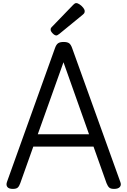

<svg xmlns="http://www.w3.org/2000/svg" viewBox="-20 -1206 822 1240"><path d="M63 14Q37 14 27.5 1.5Q18 -11 25 -31L335 -895Q343 -918 355 -926.5Q367 -935 391 -935Q415 -935 426.5 -926.5Q438 -918 446 -895L757 -31Q765 -11 754 1.5Q743 14 717 14Q695 14 685.5 5.5Q676 -3 668 -23L584 -259H195L111 -23Q104 -3 94.5 5.5Q85 14 63 14ZM224 -339H555L390 -804ZM344 -977Q333 -977 320 -990.5Q307 -1004 307 -1014Q307 -1019 308 -1022.5Q309 -1026 315 -1032L453 -1175Q458 -1180 462.5 -1183Q467 -1186 472 -1186Q482 -1186 495 -1177Q508 -1168 517.5 -1156Q527 -1144 527 -1134Q527 -1127 524.5 -1122Q522 -1117 512 -1109L363 -987Q357 -983 352.5 -980Q348 -977 344 -977Z"/></svg>

Font: Playwrite DE Grund
Style: Regular
Weight: 400
Designer: Veronika Burian, José Scaglione
Foundry: TypeTogether
Version: Version 1.002